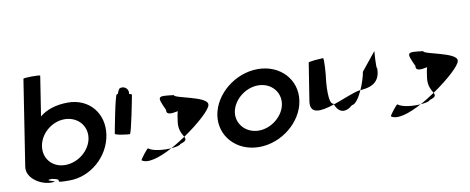

<svg xmlns="http://www.w3.org/2000/svg" viewBox="-67 -1094 3440 1406"><g transform="rotate(-10 1652.5 -391.0)"><path d="M51 -146C39 -66 136 0 220 0C304 0 140 -23 228 -26C335 -6 204 8 353 8C513 8 653 -118 677 -274C701 -430 599 -556 439 -556C353 -556 278 -532 229 -490L275 -785C276 -792 151 -792 150 -784ZM198 -274C212 -366 300 -440 394 -440C489 -440 558 -366 544 -274C530 -184 440 -109 343 -109C247 -109 184 -184 198 -274Z M739 -272C737 -260 834 -249 847 -249C859 -249 910 -518 912 -530C913 -534 905 -538 892 -541C894 -548 895 -556 892 -564C886 -588 859 -602 835 -594C829 -594 820 -578 811 -554H804C791 -554 741 -284 739 -272Z M898 -46C940 -14 1032 -43 1128 -95C1069 -91 992 -98 960 -124C952 -124 900 -56 898 -46ZM1139 -378C1133 -340 1174 -344 1222 -354C1215 -333 1212 -306 1208 -279C1199 -218 1224 -184 1236 -161C1351 -239 1450 -329 1451 -362C1461 -424 1210 -450 1214 -475C1090 -490 1088 -490 1139 -378ZM1128 -95C1167 -98 1197 -105 1198 -114C1246 -128 1247 -140 1236 -161C1200 -137 1164 -114 1128 -95Z M1502 -274C1479 -121 1597 8 1765 8C1933 8 2089 -121 2112 -274C2136 -428 2019 -556 1851 -556C1683 -556 1526 -428 1502 -274ZM1632 -274C1646 -362 1737 -438 1833 -438C1929 -438 1996 -362 1982 -274C1969 -188 1879 -111 1783 -111C1687 -111 1619 -188 1632 -274Z M2184 -260C2168 -158 2257 -171 2356 -204C2355 -206 2354 -209 2353 -211C2315 -211 2326 -366 2334 -416C2335 -424 2347 -552 2336 -552C2326 -552 2229 -546 2228 -538C2228 -538 2196 -340 2184 -260ZM2356 -204C2382 -139 2430 -127 2486 -176C2512 -176 2542 -221 2566 -274C2520 -270 2434 -230 2356 -204ZM2566 -274H2573C2670 -282 2713 -322 2715 -408C2704 -408 2717 -546 2716 -538L2607 -403C2602 -370 2586 -319 2566 -274Z M2752 -46C2794 -14 2886 -43 2982 -95C2923 -91 2846 -98 2814 -124C2806 -124 2754 -56 2752 -46ZM2993 -378C2987 -340 3028 -344 3076 -354C3069 -333 3066 -306 3062 -279C3053 -218 3078 -184 3090 -161C3205 -239 3304 -329 3305 -362C3315 -424 3064 -450 3068 -475C2944 -490 2942 -490 2993 -378ZM2982 -95C3021 -98 3051 -105 3052 -114C3100 -128 3101 -140 3090 -161C3054 -137 3018 -114 2982 -95Z"/></g></svg>

Font: Ampere
Style: Ita
Weight: 400
Version: Version 1